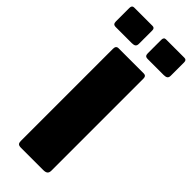

<svg xmlns="http://www.w3.org/2000/svg" viewBox="-345 -988 1022 1022"><g transform="rotate(45 165.5 -477.0)"><path d="M261 -742Q279 -742 279 -721V-29Q279 -13 271 -6.5Q263 0 246 0H79Q63 0 57.5 -6Q52 -12 52 -25V-719Q52 -742 71 -742ZM131 -936V-835Q131 -822 124 -816.5Q117 -811 102 -811H-18Q-31 -811 -35.5 -816.5Q-40 -822 -40 -833V-934Q-40 -954 -24 -954H115Q131 -954 131 -936ZM371 -936V-835Q371 -822 364 -816.5Q357 -811 342 -811H222Q209 -811 204.5 -816.5Q200 -822 200 -833V-934Q200 -954 216 -954H355Q371 -954 371 -936Z"/></g></svg>

Font: Libre Franklin Black
Style: Regular
Weight: 900
Designer: Pablo Impallari, Rodrigo Fuenzalida, Nhung Nguyen
Foundry: Impallari Type
Version: Version 3.000